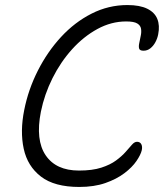

<svg xmlns="http://www.w3.org/2000/svg" viewBox="-20 -731 650 761"><path d="M294 10Q196 10 142.5 -31Q89 -72 74 -141.5Q59 -211 76 -295Q92 -376 130 -451Q168 -526 222 -584.5Q276 -643 343 -677Q410 -711 485 -711Q534 -711 563.5 -696.5Q593 -682 603.5 -656Q614 -630 607 -595Q604 -579 596 -564Q588 -549 576 -539.5Q564 -530 549 -530Q534 -530 531.5 -538.5Q529 -547 532 -560.5Q535 -574 538 -590Q541 -604 539 -617Q537 -630 524 -638Q511 -646 480 -646Q421 -646 366 -616Q311 -586 265.5 -535.5Q220 -485 188 -421Q156 -357 142 -288Q120 -176 161 -115.5Q202 -55 293 -55Q346 -55 381.5 -66.5Q417 -78 440 -95Q463 -112 478 -129Q493 -146 503 -157.5Q513 -169 523 -169Q535 -169 540 -159.5Q545 -150 542 -136Q538 -118 521 -93Q504 -68 473 -44.5Q442 -21 397.5 -5.5Q353 10 294 10Z"/></svg>

Font: Shantell Sans Light Light
Style: Italic
Weight: 300
Italic angle: -11°
Version: Version 1.008;[ac192a2d6]